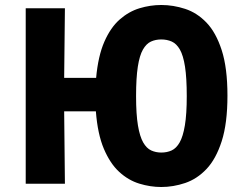

<svg xmlns="http://www.w3.org/2000/svg" viewBox="-20 -736 971 769"><path d="M83 0V-703H240L237 -424H365Q373 -512 398 -569Q423 -626 459.5 -658Q496 -690 539 -703Q582 -716 626 -716Q674 -716 721.5 -700.5Q769 -685 807 -645.5Q845 -606 868 -535Q891 -464 891 -353Q891 -242 868 -170.5Q845 -99 807 -59Q769 -19 721.5 -3Q674 13 626 13Q582 13 538 -0.5Q494 -14 457.5 -47.5Q421 -81 396 -140Q371 -199 364 -290H237L240 0ZM626 -125Q649 -125 667.5 -133.5Q686 -142 699.5 -165.5Q713 -189 720.5 -234Q728 -279 728 -351Q728 -424 721 -469Q714 -514 700.5 -537.5Q687 -561 668 -569.5Q649 -578 626 -578Q603 -578 584.5 -569.5Q566 -561 552.5 -537.5Q539 -514 532 -469Q525 -424 525 -351Q525 -278 532.5 -233.5Q540 -189 553.5 -165.5Q567 -142 585.5 -133.5Q604 -125 626 -125Z"/></svg>

Font: Ruda SemiBold
Style: Bold
Weight: 900
Designer: Mariela Monsalve and Angelina Sanchez
Foundry: Mariela Monsalve and Angelina Sanchez
Version: Version 2.000